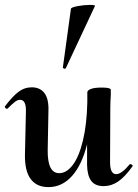

<svg xmlns="http://www.w3.org/2000/svg" viewBox="-24 -752 563 785"><path d="M509 -81Q513 -81 516.5 -77.5Q520 -74 517 -71Q486 -28 458.5 -9.5Q431 9 400 9Q365 9 349 -12.5Q333 -34 332 -77V-162Q311 -78 270.5 -32.5Q230 13 174 13Q126 13 101.5 -20Q77 -53 78 -119L82 -297Q83 -344 58 -344Q48 -344 37.5 -336Q27 -328 8 -309Q6 -307 5 -307Q1 -307 -2 -310.5Q-5 -314 -4 -317Q27 -358 51.5 -376.5Q76 -395 106 -395Q140 -395 158 -371Q176 -347 174 -297L171 -138Q170 -44 218 -44Q248 -44 273.5 -77.5Q299 -111 315 -177Q331 -243 333 -334V-374Q333 -383 348 -388.5Q363 -394 392 -394Q426 -394 429 -386V-363Q427 -335 427 -312L426 -89Q426 -40 451 -40Q473 -40 506 -80Q507 -81 509 -81ZM241 -471Q238 -471 235 -473Q232 -475 233 -476L266 -716Q267 -722 293.5 -727Q320 -732 344 -732Q367 -732 364 -727L245 -473Q243 -471 241 -471Z"/></svg>

Font: Cormorant Upright
Style: Bold
Weight: 700
Designer: Christian Thalmann (Catharsis Fonts)
Foundry: Catharsis Fonts
Version: Version 3.302